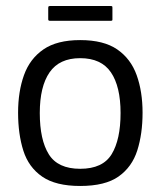

<svg xmlns="http://www.w3.org/2000/svg" viewBox="-20 -611 533 637"><path d="M246 6Q165 6 120 -25Q75 -56 57.5 -111Q40 -166 40 -237Q40 -307 59.5 -361.5Q79 -416 124 -447Q169 -478 246 -478Q324 -478 369 -447Q414 -416 433.5 -361.5Q453 -307 453 -237Q453 -167 435.5 -112Q418 -57 373.5 -25.5Q329 6 246 6ZM246 -51Q321 -51 350.5 -99.5Q380 -148 380 -236Q380 -324 348 -371Q316 -418 246 -418Q177 -418 144.5 -371Q112 -324 112 -236Q112 -147 142 -99Q172 -51 246 -51ZM353 -546Q353 -544 352 -543Q351 -542 347 -542H146Q142 -542 141 -543.5Q140 -545 140 -547V-585Q140 -589 141.5 -590Q143 -591 146 -591H347Q351 -591 352 -590Q353 -589 353 -585Z"/></svg>

Font: Glory Thin
Style: Regular
Weight: 400
Version: Version 1.011